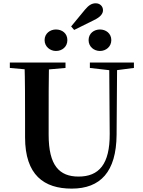

<svg xmlns="http://www.w3.org/2000/svg" viewBox="-20 -1117 858 1156"><path d="M316.7 -810.1C354.4 -810.1 385.6 -835.4 385.6 -875.5C385.6 -916 354.4 -939.5 316.7 -939.5C282.5 -939.5 248.5 -916 248.5 -875.5C248.5 -835.4 282.5 -810.1 316.7 -810.1ZM426.5 -936.7 544.4 -995.1C586.7 -1015.1 600.1 -1035.4 600.1 -1055.6C600.1 -1078.9 582 -1097.2 556.5 -1097.2C533.8 -1097.2 515.2 -1087 491.7 -1058.9L408.3 -957.8ZM582 -810.1C617.2 -810.1 650.2 -835.4 650.2 -875.5C650.2 -916 617.2 -939.5 582 -939.5C546.1 -939.5 513.4 -916 513.4 -875.5C513.4 -835.4 546.1 -810.1 582 -810.1ZM411.6 18.6C585.3 18.6 679.8 -83.2 682 -304.3L685.2 -740.5H637.5L640.5 -312.5C641.9 -128 575.7 -53.9 453 -53.9C336.9 -53.9 272.9 -120.9 272.9 -305V-400.9C272.9 -515.1 272.9 -628.3 274.9 -740.5H127.5C130.9 -627.3 130.9 -513.1 130.9 -400.9V-290C130.9 -62.6 245.3 18.6 411.6 18.6ZM39.2 -707.9 191.8 -694.2H218.8L374.4 -707.9V-740.5H39.2ZM521.1 -707.9 646.5 -693.5H674.7L786.3 -707.9V-740.5H521.1Z"/></svg>

Font: Source Han Serif CN VF
Style: Regular
Weight: 250
Designer: Ryoko NISHIZUKA 西塚涼子 (kana & ideographs); Frank Grießhammer (Latin, Greek & Cyrillic); Wenlong ZHANG 张文龙 (bopomofo); San
Foundry: Adobe
Version: Version 2.002;hotconv 1.1.0;makeotfexe 2.6.0